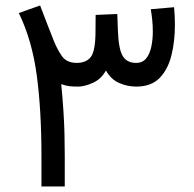

<svg xmlns="http://www.w3.org/2000/svg" viewBox="-20 -672 699 692"><path d="M471.2 -359.9Q438.5 -359.9 408.7 -373.3Q378.9 -386.7 361.8 -418Q345.2 -387.2 314.9 -373.5Q284.7 -359.9 261.7 -359.9Q245.1 -359.9 232.2 -361.1Q219.2 -362.3 200.7 -368.7Q206.1 -312.5 208.7 -270.5Q211.4 -228.5 212.4 -190.7Q213.4 -152.8 213.4 -109.4V0H129.4V-110.8Q129.4 -274.4 112.5 -400.4Q95.7 -526.4 47.9 -625L124.5 -652.3Q139.6 -613.8 149.9 -586.2Q160.2 -558.6 174.3 -523.9Q187 -492.7 203.6 -469.2Q220.2 -445.8 255.9 -445.3Q291 -445.3 307.4 -466.8Q323.7 -488.3 324.2 -555.7L324.7 -618.2L402.8 -621.6L404.8 -564.5Q407.2 -494.6 422.4 -470Q437.5 -445.3 470.2 -445.3Q494.1 -445.3 507.1 -461.7Q520 -478 525.4 -503.9Q530.8 -529.8 530.8 -558.1Q530.8 -579.6 528.6 -600.8Q526.4 -622.1 523.4 -638.7L607.4 -646Q610.4 -613.8 610.4 -582Q610.4 -523.4 597.9 -472.7Q585.4 -421.9 555.2 -390.9Q524.9 -359.9 471.2 -359.9Z"/></svg>

Font: Vazirmatn RD UI
Style: Regular
Weight: 400
Designer: Saber Rastikerdar
Foundry: Saber Rastikerdar
Version: Version 33.003